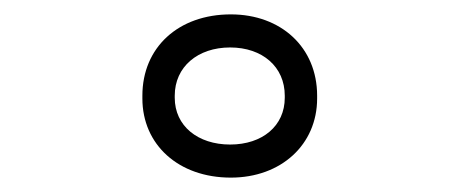

<svg xmlns="http://www.w3.org/2000/svg" viewBox="-20 -700 640 267"><path d="M178 -567V-563C178 -499 228 -453 301 -453C371 -453 421 -499 421 -563V-567C421 -634 371 -680 301 -680C228 -680 178 -634 178 -567ZM223 -564V-567C223 -607 255 -634 300 -634C345 -634 376 -607 376 -567V-564C376 -525 345 -499 300 -499C255 -499 223 -525 223 -564Z"/></svg>

Font: LT Wave Mono Light
Style: Regular
Weight: 300
Designer: Daniel Lyons
Version: Version 2.5 (Glyphs App)